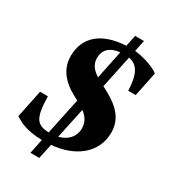

<svg xmlns="http://www.w3.org/2000/svg" viewBox="-193 -806 888 995"><g transform="rotate(30 251.5 -308.0)"><path d="M203 90 222 1C358 -10 461 -86 461 -211C461 -312 378 -361 305 -398L346 -593C399 -583 425 -540 428 -442H473L503 -588C489 -603 422 -632 356 -639L370 -706H317L303 -639C160 -632 80 -563 80 -449C80 -350 157 -299 225 -266L179 -49C104 -51 85 -83 82 -209H35L1 -43C29 -27 64 0 168 3L150 90ZM293 -594 258 -424C226 -444 203 -470 203 -507C203 -557 232 -587 293 -594ZM233 -54 272 -237C299 -217 318 -191 318 -153C318 -102 284 -67 233 -54Z"/></g></svg>

Font: STIX Two Text
Style: Bold Italic
Weight: 700
Italic angle: -12°
Designer: Ross Mills, John Hudson & Paul Hanslow, Tiro Typeworks Ltd; with prior portions MicroPress Inc. and Coen Hoffman, Elsevi
Foundry: Tiro Typeworks Ltd
Version: Version 2.13 b171